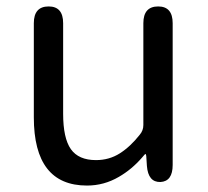

<svg xmlns="http://www.w3.org/2000/svg" viewBox="-20 -563 647 596"><path d="M250 13Q85 13 85 -199V-491Q85 -543 131 -543Q176 -543 176 -491V-210Q176 -134 200 -100Q224 -66 278 -66Q319 -66 352 -87Q385 -108 414 -145Q425 -158 425 -175V-491Q425 -543 471 -543Q516 -543 516 -491V-51Q516 0 478 2Q440 3 436 -48L434 -79Q433 -85 431.5 -85Q430 -85 421 -74Q389 -37 349 -14Q303 13 250 13Z"/></svg>

Font: Resource Han Rounded CN
Style: Regular
Weight: 400
Designer: Cyano Hao (round all glyphs); Ryoko NISHIZUKA  (kana, bopomofo & ideographs); Paul D. Hunt (Latin, Greek & Cyrillic); Sa
Foundry: Cyano Hao
Version: 0.990